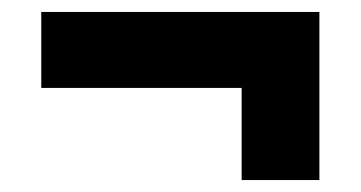

<svg xmlns="http://www.w3.org/2000/svg" viewBox="-20 -473 603 321"><path d="M49 -326V-453H514V-326ZM384 -429H514V-172H384Z"/></svg>

Font: Outfit-Bold
Style: Bold
Weight: 700
Designer: Rodrigo Fuenzalida
Foundry: fragTYPE
Version: Version 1.000